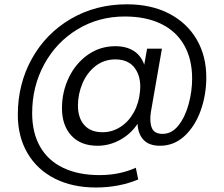

<svg xmlns="http://www.w3.org/2000/svg" viewBox="-20 -657 1021 874"><path d="M61.1 -134.5Q61.1 -274.5 124.9 -389.5Q188.8 -504.5 302.2 -571Q415.7 -637.4 557.9 -637.4Q667.6 -637.4 749.1 -595.4Q830.6 -553.4 874.9 -478.1Q919.1 -402.7 919.1 -304.5Q919.1 -226.2 893.8 -154.6Q868.4 -83 820.4 -38.2Q772.5 6.5 708.2 6.5Q659 6.5 633.8 -20Q608.5 -46.6 606.1 -93.3Q575.3 -47 526.7 -20.3Q478.1 6.5 423.8 6.5Q347.5 6.5 304.8 -39.8Q262.1 -86 262.1 -164.5Q262.1 -238.7 293.2 -303.6Q324.3 -368.5 379.8 -407.6Q435.3 -446.7 504.8 -446.7Q555.1 -446.7 588.8 -425.2Q622.6 -403.6 636.6 -362.5L649.6 -435.4H717.1L666.6 -145.7Q660.1 -101.6 671.3 -74.6Q682.4 -47.6 720.2 -47.6Q762 -47.6 792.5 -86.2Q823 -124.9 838.8 -183.3Q854.6 -241.7 854.6 -299.7Q854.6 -387.7 818.3 -451.4Q782 -515.1 713.1 -548.5Q644.2 -581.9 548.2 -581.9Q429.2 -581.9 332.8 -523.6Q236.4 -465.3 181.4 -364.4Q126.4 -263.5 126.4 -141.8Q126.4 -52.5 162.7 11Q199.1 74.6 268.4 107.4Q337.7 140.1 432.7 140.1Q524.2 140.1 598.2 106.6L609.2 160Q521.2 196.5 416.3 196.5Q310 196.5 229.8 156.1Q149.5 115.7 105.3 40.5Q61.1 -34.8 61.1 -134.5ZM617.4 -241.6Q623.6 -304.7 594.6 -345.7Q565.6 -386.6 505 -386.6Q454 -386.6 415.3 -356.7Q376.6 -326.8 355.7 -278Q334.8 -229.3 334.8 -176.2Q334.8 -120.4 363.7 -87.7Q392.6 -55.1 446.7 -55.1Q490.7 -55.1 528.2 -79.2Q565.8 -103.3 589.3 -145.9Q612.8 -188.6 617.4 -241.6Z"/></svg>

Font: AF Albert Sans Medium
Style: Regular
Weight: 500
Designer: Andreas Rasmussen
Foundry: a.Foundry
Version: Version 1.300;Glyphs 3.2 (3231)